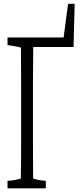

<svg xmlns="http://www.w3.org/2000/svg" viewBox="-20 -920 437 1021"><path d="M91.8 -600.1Q91.8 -631.8 91.3 -667Q55.7 -676.3 20 -680.2Q20 -703.6 20 -720.7Q20 -720.7 318.4 -720.7Q330.1 -814.5 342.3 -899.9Q342.3 -899.9 377 -899.9Q374 -788.6 371.1 -669.9Q371.1 -669.9 156.7 -669.9Q155.8 -551.8 155.3 -475.6Q155.3 -317.4 155.3 -161.1Q155.3 -85.4 156.2 29.3Q189.9 40.5 223.6 41.5Q223.6 66.4 223.6 81.5Q223.6 81.5 20 81.5Q20 66.4 20 41.5Q55.7 40 90.8 29.3Q92.3 -51.3 92.3 -161.1Q92.3 -316.4 92.3 -474.1Q91.8 -538.1 91.8 -600.1Z"/></svg>

Font: Scarab Serif
Style: Light
Weight: 300
Designer: John Roberts
Foundry: Scarab
Version: 1.0